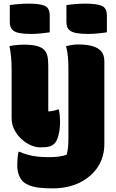

<svg xmlns="http://www.w3.org/2000/svg" viewBox="-20 -801 640 1058"><path d="M254 -623Q242 -621 228 -619.5Q214 -618 201 -616.5Q188 -615 174.5 -614.5Q161 -614 150 -614Q112 -614 86 -619Q60 -624 47 -638Q34 -652 34 -681V-773Q47 -775 60.5 -776.5Q74 -778 87.5 -779Q101 -780 114 -780.5Q127 -781 139 -781Q197 -781 225.5 -769.5Q254 -758 254 -715ZM569 -623Q557 -621 543 -619.5Q529 -618 515.5 -616.5Q502 -615 489 -614.5Q476 -614 464 -614Q426 -614 399.5 -619Q373 -624 359.5 -638Q346 -652 346 -681V-773Q359 -775 372.5 -776.5Q386 -778 399.5 -779Q413 -780 426 -780.5Q439 -781 451 -781Q510 -781 539.5 -769.5Q569 -758 569 -715ZM111 -555Q152 -555 179.5 -548.5Q207 -542 222 -528Q235 -515 240.5 -495Q246 -475 246 -438Q246 -412 246 -386Q246 -360 246 -334.5Q246 -309 246 -283Q246 -257 246 -231Q246 -220 246 -209Q246 -198 246 -187Q252 -187 257 -188Q262 -189 267 -189Q276 -191 284 -193Q292 -195 300 -198H304Q308 -179 309.5 -162.5Q311 -146 311 -130Q311 -90 302.5 -56.5Q294 -23 280 -10Q270 1 253.5 6Q237 11 202 11Q176 11 149 -1Q122 -13 98 -35Q74 -57 59 -86.5Q44 -116 44 -150Q44 -195 44 -239.5Q44 -284 44 -329Q44 -374 44 -418Q44 -456 41 -487.5Q38 -519 32 -547Q45 -550 58 -551.5Q71 -553 84 -554Q97 -555 111 -555ZM412 -556Q457 -556 489 -547Q521 -538 538 -518Q555 -498 555 -464Q555 -405 555 -348.5Q555 -292 555 -236Q555 -180 555 -123.5Q555 -67 555 -8Q555 64 519 119Q483 174 418.5 205.5Q354 237 269 237Q226 237 194 233Q162 229 140.5 220Q119 211 106 199Q91 184 83 160.5Q75 137 75 109Q75 91 76.5 73Q78 55 82 35H86Q112 46 136 52.5Q160 59 187.5 62Q215 65 252 65Q278 65 302 62Q326 59 347 52Q353 32 355 9.5Q357 -13 357 -44Q357 -109 357 -171Q357 -233 357 -295Q357 -357 357 -422Q357 -455 354.5 -486Q352 -517 344 -547Q361 -551 377.5 -553.5Q394 -556 412 -556Z"/></svg>

Font: Recursive Casual Black
Style: Regular
Weight: 900
Version: Version 1.047